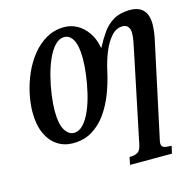

<svg xmlns="http://www.w3.org/2000/svg" viewBox="-133 -860 1243 1234"><g transform="rotate(-15 489.0 -242.5)"><path d="M581 240 591 190H598Q624 190 644.5 179Q665 168 673 126L793 -450Q801 -488 807 -519.5Q813 -551 813 -575Q813 -601 801 -617Q789 -633 765 -633Q723 -633 690 -597Q657 -561 633 -502Q609 -443 594 -372Q579 -304 553 -236Q527 -168 487.5 -112Q448 -56 393 -22.5Q338 11 264 11Q207 11 161.5 -18.5Q116 -48 89.5 -106Q63 -164 63 -248Q63 -306 77 -371.5Q91 -437 118.5 -499.5Q146 -562 187 -613Q228 -664 281.5 -694.5Q335 -725 401 -725Q445 -725 485 -703.5Q525 -682 555 -639.5Q585 -597 596 -535H598Q624 -585 653.5 -627Q683 -669 725 -694.5Q767 -720 830 -722Q955 -725 955 -597Q955 -572 950.5 -539.5Q946 -507 938 -474L810 122Q804 146 804 156Q804 178 820 184Q836 190 861 190H871L860 240ZM287 -52Q322 -52 350.5 -83Q379 -114 400.5 -164.5Q422 -215 436 -275Q450 -335 457.5 -394Q465 -453 465 -499Q465 -584 443 -623.5Q421 -663 385 -663Q350 -663 321.5 -632.5Q293 -602 271 -552Q249 -502 234 -442.5Q219 -383 211 -324.5Q203 -266 203 -219Q203 -132 227.5 -92Q252 -52 287 -52Z"/></g></svg>

Font: Noto Serif ExtraCondensed
Style: Bold Italic
Weight: 700
Width: 2
Italic angle: -12°
Designer: Monotype Design Team
Foundry: Monotype Imaging Inc.
Version: Version 2.013; ttfautohint (v1.8.4.7-5d5b)